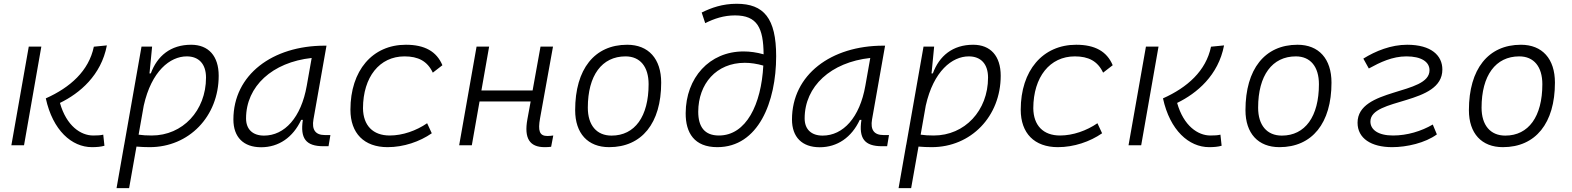

<svg xmlns="http://www.w3.org/2000/svg" viewBox="-20 -762 8243 1007"><path d="M462.4 9.8C487.8 9.8 509.3 7.8 527.8 2.4L521.5 -55.7C506.8 -52.2 491.7 -51.3 468.8 -51.3C403.8 -51.3 328.6 -101.1 294.4 -222.2C397.9 -272.5 510.7 -366.7 540.5 -523.9L472.2 -517.1C445.8 -390.1 348.1 -303.2 220.2 -246.1C256.8 -78.1 356.4 9.8 462.4 9.8ZM39.6 0H106L196.8 -517.6H130.9Z M657.2 224.6 695.8 6.8C718.8 8.8 742.2 9.8 765.1 9.8C971.2 9.8 1127 -151.4 1127 -364.7C1127 -468.3 1073.7 -527.3 982.4 -527.3C875 -527.3 804.7 -468.8 771 -377H763.7L764.6 -381.8L777.8 -517.6H722.2L631.3 -2L630.4 -0.5C630.4 -0.5 630.9 -0.5 630.9 -0.5L591.3 224.6ZM707 -55.7 733.9 -208C774.4 -389.2 872.1 -466.3 959.5 -466.3C1023.4 -466.3 1060.5 -425.8 1060.5 -355C1060.5 -181.6 938 -51.3 775.9 -51.3C749.5 -51.3 726.1 -52.7 707 -55.7Z M1349.6 10.3C1441.4 10.3 1516.6 -41 1559.6 -133.3H1568.4C1553.7 -36.1 1584 4.9 1676.3 4.9H1703.1L1712.9 -53.7H1683.6C1633.8 -53.7 1614.7 -82 1624 -135.7L1692.4 -522.5H1683.1C1409.2 -522.5 1204.1 -370.1 1204.1 -135.3C1204.1 -43 1256.8 10.3 1349.6 10.3ZM1364.7 -50.8C1305.7 -50.8 1270.5 -83.5 1270.5 -141.1C1270.5 -309.6 1408.2 -435.5 1614.7 -458L1588.9 -312.5C1559.6 -145.5 1472.7 -50.8 1364.7 -50.8Z M2023.9 -51.3C1936 -51.3 1884.8 -104 1883.8 -194.3C1884.3 -358.4 1970.7 -466.3 2101.6 -466.3C2172.9 -466.3 2221.2 -441.9 2250 -380.9L2300.3 -419.9C2270 -492.2 2207.5 -527.3 2108.9 -527.3C1933.1 -527.3 1817.9 -392.1 1817.9 -186.5C1817.9 -63 1889.6 9.8 2012.7 9.8C2097.2 9.8 2181.2 -19 2244.6 -63L2220.2 -115.7C2163.6 -76.7 2091.8 -51.3 2023.9 -51.3Z M2388.2 0H2454.6L2495.1 -230H2763.2L2746.1 -136.7C2727.5 -35.2 2758.8 9.8 2836.4 9.8C2849.1 9.8 2860.4 9.3 2870.6 7.8L2881.8 -51.3C2871.1 -49.8 2860.8 -48.8 2850.6 -48.8C2809.1 -48.8 2800.8 -76.2 2812.5 -141.6L2880.4 -517.6H2814.9L2773.4 -287.6H2504.9L2545.4 -517.6H2479.5Z M3174.8 9.8C3346.2 9.8 3447.8 -115.7 3447.8 -328.6C3447.8 -453.6 3381.3 -527.3 3269.5 -527.3C3098.1 -527.3 2996.6 -399.9 2996.6 -184.1C2996.6 -62.5 3063 9.8 3174.8 9.8ZM3187.5 -50.8C3108.9 -50.8 3063 -105.5 3063 -197.3C3063 -366.2 3136.7 -466.3 3260.7 -466.3C3337.4 -466.3 3381.8 -412.1 3381.8 -320.3C3381.8 -150.9 3309.6 -50.8 3187.5 -50.8Z M3742.2 9.8C3957.5 9.8 4050.8 -227.5 4050.8 -467.3C4050.8 -666.5 3985.8 -742.2 3843.8 -742.2C3768.6 -742.2 3710.9 -721.2 3660.2 -696.3L3678.7 -640.6C3726.6 -664.6 3776.4 -681.2 3835 -681.2C3951.7 -681.2 3983.9 -615.2 3984.9 -477.1C3948.7 -487.3 3913.6 -492.2 3879.9 -492.2C3700.2 -492.2 3577.1 -353.5 3576.2 -168.5C3575.7 -64.9 3621.6 9.8 3742.2 9.8ZM3983.4 -418C3972.7 -214.8 3894 -51.3 3750.5 -51.3C3675.3 -51.3 3642.1 -96.7 3642.1 -176.3C3642.6 -322.3 3736.8 -432.6 3886.2 -432.6C3917 -432.6 3949.7 -427.7 3983.4 -418Z M4279.3 10.3C4371.1 10.3 4446.3 -41 4489.3 -133.3H4498C4483.4 -36.1 4513.7 4.9 4606 4.9H4632.8L4642.6 -53.7H4613.3C4563.5 -53.7 4544.4 -82 4553.7 -135.7L4622.1 -522.5H4612.8C4338.9 -522.5 4133.8 -370.1 4133.8 -135.3C4133.8 -43 4186.5 10.3 4279.3 10.3ZM4294.4 -50.8C4235.4 -50.8 4200.2 -83.5 4200.2 -141.1C4200.2 -309.6 4337.9 -435.5 4544.4 -458L4518.6 -312.5C4489.3 -145.5 4402.3 -50.8 4294.4 -50.8Z M4758.8 224.6 4797.4 6.8C4820.3 8.8 4843.8 9.8 4866.7 9.8C5072.8 9.8 5228.5 -151.4 5228.5 -364.7C5228.5 -468.3 5175.3 -527.3 5084 -527.3C4976.6 -527.3 4906.2 -468.8 4872.6 -377H4865.2L4866.2 -381.8L4879.4 -517.6H4823.7L4732.9 -2L4731.9 -0.5C4731.9 -0.5 4732.4 -0.5 4732.4 -0.5L4692.9 224.6ZM4808.6 -55.7 4835.4 -208C4876 -389.2 4973.6 -466.3 5061 -466.3C5125 -466.3 5162.1 -425.8 5162.1 -355C5162.1 -181.6 5039.6 -51.3 4877.4 -51.3C4851.1 -51.3 4827.6 -52.7 4808.6 -55.7Z M5539.6 -51.3C5451.7 -51.3 5400.4 -104 5399.4 -194.3C5399.9 -358.4 5486.3 -466.3 5617.2 -466.3C5688.5 -466.3 5736.8 -441.9 5765.6 -380.9L5815.9 -419.9C5785.6 -492.2 5723.1 -527.3 5624.5 -527.3C5448.7 -527.3 5333.5 -392.1 5333.5 -186.5C5333.5 -63 5405.3 9.8 5528.3 9.8C5612.8 9.8 5696.8 -19 5760.3 -63L5735.8 -115.7C5679.2 -76.7 5607.4 -51.3 5539.6 -51.3Z M6321.8 9.8C6347.2 9.8 6368.7 7.8 6387.2 2.4L6380.9 -55.7C6366.2 -52.2 6351.1 -51.3 6328.1 -51.3C6263.2 -51.3 6188 -101.1 6153.8 -222.2C6257.3 -272.5 6370.1 -366.7 6399.9 -523.9L6331.5 -517.1C6305.2 -390.1 6207.5 -303.2 6079.6 -246.1C6116.2 -78.1 6215.8 9.8 6321.8 9.8ZM5898.9 0H5965.3L6056.2 -517.6H5990.2Z M6690.4 9.8C6861.8 9.8 6963.4 -115.7 6963.4 -328.6C6963.4 -453.6 6897 -527.3 6785.2 -527.3C6613.8 -527.3 6512.2 -399.9 6512.2 -184.1C6512.2 -62.5 6578.6 9.8 6690.4 9.8ZM6703.1 -50.8C6624.5 -50.8 6578.6 -105.5 6578.6 -197.3C6578.6 -366.2 6652.3 -466.3 6776.4 -466.3C6853 -466.3 6897.5 -412.1 6897.5 -320.3C6897.5 -150.9 6825.2 -50.8 6703.1 -50.8Z M7281.2 9.8C7358.4 9.8 7454.6 -12.2 7516.1 -57.1L7494.6 -108.9C7434.1 -73.7 7360.4 -51.3 7286.1 -51.3C7207 -51.3 7167.5 -82.5 7167.5 -124.5C7167.5 -251 7544.9 -209 7544.9 -397.5C7544.9 -470.7 7486.8 -527.3 7360.4 -527.3C7275.4 -527.3 7194.8 -494.6 7130.4 -454.6L7159.2 -402.8C7218.8 -435.5 7282.7 -466.3 7356.4 -466.3C7434.1 -466.3 7477.5 -438 7477.5 -393.6C7477.5 -262.2 7100.1 -302.7 7100.1 -118.2C7100.1 -36.1 7171.9 9.8 7281.2 9.8Z M7862.3 9.8C8033.7 9.8 8135.3 -115.7 8135.3 -328.6C8135.3 -453.6 8068.8 -527.3 7957 -527.3C7785.6 -527.3 7684.1 -399.9 7684.1 -184.1C7684.1 -62.5 7750.5 9.8 7862.3 9.8ZM7875 -50.8C7796.4 -50.8 7750.5 -105.5 7750.5 -197.3C7750.5 -366.2 7824.2 -466.3 7948.2 -466.3C8024.9 -466.3 8069.3 -412.1 8069.3 -320.3C8069.3 -150.9 7997.1 -50.8 7875 -50.8Z"/></svg>

Font: Cascadia Mono NF Light
Style: Italic
Weight: 300
Italic angle: -10°
Monospace: yes
Designer: Aaron Bell
Foundry: Saja Typeworks
Version: Version 2404.023